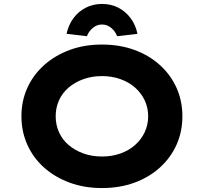

<svg xmlns="http://www.w3.org/2000/svg" viewBox="-20 -941 1031 971"><path d="M495.5 10Q406.3 10 331.8 -17.5Q257.3 -45 202.5 -94Q147.7 -143 118.1 -209.4Q88.4 -275.7 88.4 -352.9Q88.4 -430.6 118.3 -496.7Q148.3 -562.7 203.1 -611.7Q257.9 -660.7 332.1 -688.2Q406.3 -715.7 494.9 -715.7Q585.1 -715.7 659.3 -688.7Q733.6 -661.7 788.4 -612.2Q843.2 -562.7 872.8 -496.7Q902.4 -430.6 902.4 -353.4Q902.4 -275.1 872.8 -209.1Q843.2 -143 788.4 -93.5Q733.6 -44 659.3 -17Q585.1 10 495.5 10ZM495.9 -149.5Q547.2 -149.5 589.9 -165Q632.7 -180.5 663.6 -208.1Q694.6 -235.7 712 -272.8Q729.3 -309.8 729.3 -352.9Q729.3 -396 712 -433Q694.6 -470 663.6 -497.6Q632.7 -525.2 589.4 -540.7Q546.2 -556.2 495.9 -556.2Q444.7 -556.2 401.7 -540.7Q358.8 -525.2 327 -498.1Q295.2 -471 278.4 -433.7Q261.6 -396.4 261.6 -352.9Q261.6 -309.8 278.4 -272.3Q295.2 -234.7 327 -207.6Q358.8 -180.5 401.7 -165Q444.7 -149.5 495.9 -149.5ZM419.4 -757.9 316.7 -769.9Q326.3 -815.1 351.4 -849Q376.4 -883 413.7 -902Q450.9 -921.1 495.9 -921.1Q541.9 -921.1 578.7 -902Q615.4 -883 640.7 -849Q666 -815.1 675.2 -769.9L572.4 -757.9Q562.6 -783.5 541.9 -800.3Q521.2 -817.1 495.9 -817.1Q470.7 -817.1 450 -800.3Q429.3 -783.5 419.4 -757.9Z"/></svg>

Font: Lexend Giga
Style: Regular
Weight: 400
Designer: Bonnie Shaver-Troup, Thomas Jockin
Foundry: Lexend
Version: Version 1.007